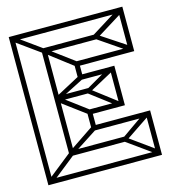

<svg xmlns="http://www.w3.org/2000/svg" viewBox="-94 -676 663 751"><g transform="rotate(-15 237.5 -300.0)"><path d="M23 0 10 -13 122 -102 135 -89ZM10 0V-600H30V0ZM120 -97V-521H140V-97ZM240 -223 127 -307 142 -320 253 -237ZM240 -225V-245H370V-225ZM141 -313 126 -324 240 -385 253 -370ZM122 -506 15 -583 28 -596 135 -519ZM140 -307V-327H260V-307ZM240 -365V-385H370V-365ZM360 -225 240 -316 255 -327 373 -237ZM257 -307 240 -316 360 -385 373 -370ZM360 -225V-385H380V-225ZM230 -160V-245H250V-160ZM20 0V-20H460V0ZM141 -95 126 -106 236 -180 249 -165ZM126 -87V-107H350V-87ZM236 -160V-180H460V-160ZM450 -10 330 -96 345 -107 463 -22ZM347 -87 330 -96 450 -180 463 -165ZM450 0V-180H470V0ZM20 -600H460V-580H20ZM141 -515 249 -435 236 -420 126 -504ZM126 -523H350V-503H126ZM230 -440H460V-420H230ZM446 -593 463 -580 344 -506 329 -520ZM345 -520 463 -442 450 -427 327 -511ZM450 -600H470V-420H450ZM230 -365V-440H250V-365Z"/></g></svg>

Font: Octagon Variable
Style: Regular
Weight: 400
Designer: Alexander Royter, Emma Schmalisch, Felix Willnauer, Friederike Temme, Greta Wachholz, Jason Tsiakas, Julia Baskal, Julia
Foundry: Type Design @ HAW Hamburg
Version: Version 1.000